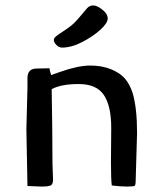

<svg xmlns="http://www.w3.org/2000/svg" viewBox="-20 -685 594 706"><path d="M115 -433 162 -434Q162 -429 168 -409Q174 -411 202 -421Q268 -444 311.5 -444Q355 -444 388 -430.5Q421 -417 439 -396.5Q457 -376 468 -342Q484 -287 484 -196Q484 -196 479 -25Q479 -5 475.5 -2Q472 1 447.5 1Q423 1 391 -3Q388 -27 388 -87L389 -215Q389 -295 362 -335.5Q335 -376 269.5 -376Q204 -376 170 -357L172 -223Q173 -133 173 -83L175 -24Q175 -8 167 -3.5Q159 1 133 1L81 -1L77 -210L81 -362V-398Q81 -433 115 -433ZM208 -510Q197 -510 188 -519Q179 -528 178 -536Q177 -544 185.5 -551Q194 -558 209.5 -568Q225 -578 239.5 -589Q254 -600 272 -621.5Q290 -643 299.5 -654Q309 -665 323 -665Q337 -665 356.5 -649.5Q376 -634 376 -617Q376 -600 349 -575.5Q322 -551 282.5 -530.5Q243 -510 208 -510Z"/></svg>

Font: Cagliostro
Style: Regular
Weight: 400
Designer: Matthew Desmond
Foundry: Matthew Desmond
Version: Version